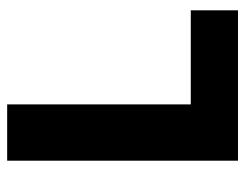

<svg xmlns="http://www.w3.org/2000/svg" viewBox="-96 -604 700 549"><g transform="rotate(-90 254.5 -330.0)"><path d="M69 0V-660H230V0ZM98 0V-135H499V0Z"/></g></svg>

Font: Bricolage Grotesque ExtraBold
Style: Regular
Weight: 800
Designer: Mathieu Triay
Foundry: Atelier Triay
Version: Version 1.001;gftools[0.9.33.dev8+g029e19f]